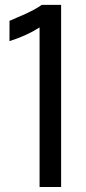

<svg xmlns="http://www.w3.org/2000/svg" viewBox="-20 -750 346 770"><path d="M147.5 -730.5H225.1V0H138.7V-640.1Q89.4 -607.9 18.1 -585V-666.5Q25.9 -669.9 49.8 -680.2Q73.7 -690.4 85.7 -695.8Q97.7 -701.2 115.7 -710.9Q133.8 -720.7 147.5 -730.5Z"/></svg>

Font: Oxygen
Style: Regular
Weight: 400
Designer: Vernon Adams
Foundry: Vernon Adams
Version: Version Release 0.2.3 webfont; ttfautohint (v0.93.3-1d66) -l